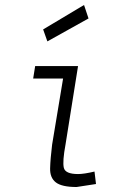

<svg xmlns="http://www.w3.org/2000/svg" viewBox="-20 -740 540 770"><path d="M365 -2 359 -52Q317 -42 293 -42Q242 -42 236 -67Q230 -92 243 -162L293 -475H121L113 -425H233L189 -160Q182 -103 181 -65Q180 -27 204 -8.5Q228 10 287 10ZM153 -622 317 -720 335 -666 170 -574Z"/></svg>

Font: Lekton
Style: Italic
Weight: 400
Italic angle: -9.3°
Designer: Paolo Mazzetti, Luciano Perondi, Raffaele Flato, Elena Papassissa, Emilio Macchia, Michela Povoleri, Tobias Seemiller, R
Version: Version 3.000